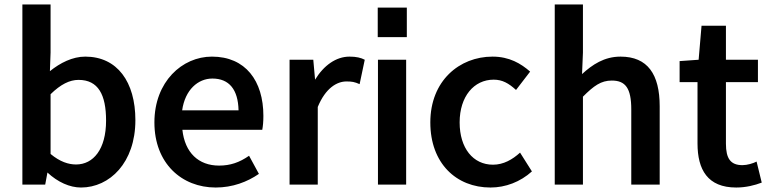

<svg xmlns="http://www.w3.org/2000/svg" viewBox="-20 -821 3435 858"><path d="M342 17C470 17 585 -94 585 -284C585 -455 504 -568 361 -568C304 -568 249 -540 203 -503L206 -586V-801H80V4H182L192 -50C238 -7 292 17 342 17ZM206 -133V-400C251 -444 291 -464 331 -464C419 -464 454 -398 454 -282C454 -154 397 -86 320 -86C286 -86 248 -98 206 -133Z M944 17C1019 17 1085 -8 1137 -44L1093 -125C1050 -95 1009 -81 959 -81C867 -81 806 -139 795 -241H1152C1155 -257 1157 -277 1157 -303C1157 -460 1077 -568 927 -568C794 -568 670 -456 670 -274C670 -91 792 17 944 17ZM794 -328C807 -420 865 -470 929 -470C1004 -470 1044 -421 1046 -328Z M1380 -554H1274V4H1400V-343C1435 -428 1486 -457 1528 -457C1553 -457 1564 -455 1587 -445L1610 -554C1593 -563 1572 -568 1542 -568C1482 -568 1427 -529 1388 -465Z M1798 -655V-787H1668V-655ZM1669 4H1795V-554H1669Z M2172 17C2239 17 2305 -8 2357 -55L2304 -139C2270 -108 2230 -85 2183 -85C2094 -85 2034 -159 2034 -274C2034 -390 2098 -465 2186 -465C2225 -465 2253 -449 2286 -419L2349 -501C2308 -537 2256 -568 2181 -568C2033 -568 1903 -460 1903 -274C1903 -91 2019 17 2172 17Z M2585 -801H2459V4H2585V-389C2634 -438 2666 -461 2714 -461C2775 -461 2801 -427 2801 -332V4H2928V-346C2928 -489 2874 -568 2753 -568C2680 -568 2627 -532 2581 -490L2585 -586Z M3270 17C3313 17 3353 7 3384 -5L3361 -99C3346 -91 3319 -83 3298 -83C3245 -83 3224 -112 3224 -179V-454H3367V-554H3224V-706H3115L3102 -554L3017 -548V-454H3097V-180C3097 -63 3142 17 3270 17Z"/></svg>

Font: Bithumb Trading Sans Semibold
Style: Regular
Weight: 600
Designer: HamHyungwon
Foundry: Bithumb
Version: Version 1.100;Glyphs 3.1.2 (3151)